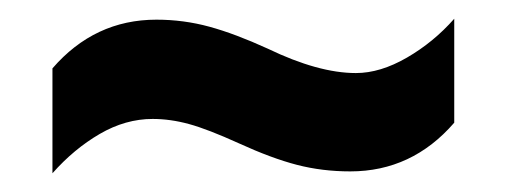

<svg xmlns="http://www.w3.org/2000/svg" viewBox="-20 -506 541 205"><path d="M235 -353Q202 -368 182 -373.5Q162 -379 143 -379Q114 -379 86.5 -363Q59 -347 36 -321V-433Q81 -485 147 -485Q176 -485 203.5 -477.5Q231 -470 266 -454Q320 -428 360 -428Q386 -428 414.5 -444.5Q443 -461 465 -486V-375Q420 -323 354 -323Q324 -323 297 -330Q270 -337 235 -353Z"/></svg>

Font: Noto Sans Tamil UI Condensed
Style: Bold
Weight: 700
Width: 3
Designer: Jelle Bosma - Monotype Design Team
Foundry: Monotype Imaging Inc.
Version: Version 2.004; ttfautohint (v1.8.4.7-5d5b)